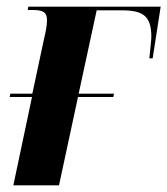

<svg xmlns="http://www.w3.org/2000/svg" viewBox="-20 -556 502 576"><path d="M20 0H157L214 -265H320L322 -275H216L270 -525H345C408 -525 434 -509 434 -446C434 -435 432 -422 428 -381H438L462 -536H65L63 -526H78C111 -526 121 -518 121 -495C121 -479 117 -460 112 -439L77 -275H11L9 -265H76Z"/></svg>

Font: Noto Serif Display Condensed
Style: Bold Italic
Weight: 700
Width: 3
Italic angle: -12°
Designer: Monotype Design Team
Foundry: Monotype Imaging Inc.
Version: Version 2.009